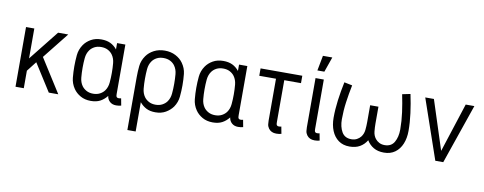

<svg xmlns="http://www.w3.org/2000/svg" viewBox="-73 -1100 4220 1673"><g transform="rotate(10 2037.0 -263.5)"><path d="M78.1 -528.3H151.4V-263.7L361.8 -528.3H451.7L268.1 -297.4L456.5 0H372.6L219.2 -241.7L151.4 -154.8V0H78.1Z M744.6 -536.1Q791 -536.1 824.7 -520Q858.4 -503.9 883.8 -472.2V-528.3H957V-93.3Q957 -85.4 957.8 -77.6Q958.5 -69.8 962.4 -64.5Q967.8 -57.6 979.5 -57.6Q990.2 -57.6 1002 -60.5L1013.7 2Q994.1 7.8 968.8 7.8Q935.1 7.8 913.3 -11.5Q891.6 -30.8 887.7 -61.5Q860.8 -27.8 827.1 -10Q793.5 7.8 744.6 7.8Q691.9 7.8 652.8 -14.4Q613.8 -36.6 590.8 -70.3Q561.5 -113.3 556.6 -164.3Q551.8 -215.3 551.8 -264.2Q551.8 -313 556.6 -364Q561.5 -415 590.8 -458Q613.8 -491.7 652.8 -513.9Q691.9 -536.1 744.6 -536.1ZM754.4 -470.7Q720.2 -470.7 694.8 -457.3Q669.4 -443.8 654.3 -422.4Q632.8 -392.1 628.9 -350.6Q625 -309.1 625 -264.2Q625 -219.2 628.9 -177.7Q632.8 -136.2 654.3 -106Q669.4 -85 694.8 -71.3Q720.2 -57.6 754.4 -57.6Q788.6 -57.6 814 -71.3Q839.4 -85 854.5 -106Q876 -136.2 879.9 -177.7Q883.8 -219.2 883.8 -264.2Q883.8 -309.1 879.9 -350.6Q876 -392.1 854.5 -422.4Q839.4 -443.8 814 -457.3Q788.6 -470.7 754.4 -470.7Z M1306.2 -536.1Q1359.9 -536.1 1401.9 -514.2Q1443.8 -492.2 1467.8 -458Q1498.5 -414.6 1503.7 -365.5Q1508.8 -316.4 1508.8 -264.2Q1508.8 -215.3 1503.9 -164.3Q1499 -113.3 1469.7 -70.3Q1445.8 -37.1 1407.2 -14.6Q1368.7 7.8 1315.9 7.8Q1269 7.8 1235.8 -9Q1202.6 -25.9 1176.8 -57.1V202.1H1103.5V-264.2Q1103.5 -316.4 1108.6 -365.5Q1113.8 -414.6 1144.5 -458Q1168.5 -492.2 1210.4 -514.2Q1252.4 -536.1 1306.2 -536.1ZM1306.2 -470.7Q1272 -470.7 1246.6 -457.5Q1221.2 -444.3 1206.1 -422.9Q1184.1 -392.1 1180.4 -350.3Q1176.8 -308.6 1176.8 -264.2Q1176.8 -219.2 1180.7 -177.7Q1184.6 -136.2 1206.1 -106Q1221.2 -85 1246.6 -71.3Q1272 -57.6 1306.2 -57.6Q1340.3 -57.6 1365.7 -71.3Q1391.1 -85 1406.2 -106Q1427.7 -136.2 1431.6 -177.7Q1435.5 -219.2 1435.5 -264.2Q1435.5 -308.6 1431.9 -350.3Q1428.2 -392.1 1406.2 -422.9Q1391.1 -444.3 1365.7 -457.5Q1340.3 -470.7 1306.2 -470.7Z M1823.7 -536.1Q1870.1 -536.1 1903.8 -520Q1937.5 -503.9 1962.9 -472.2V-528.3H2036.1V-93.3Q2036.1 -85.4 2036.9 -77.6Q2037.6 -69.8 2041.5 -64.5Q2046.9 -57.6 2058.6 -57.6Q2069.3 -57.6 2081.1 -60.5L2092.8 2Q2073.2 7.8 2047.9 7.8Q2014.2 7.8 1992.4 -11.5Q1970.7 -30.8 1966.8 -61.5Q1939.9 -27.8 1906.2 -10Q1872.6 7.8 1823.7 7.8Q1771 7.8 1731.9 -14.4Q1692.9 -36.6 1669.9 -70.3Q1640.6 -113.3 1635.7 -164.3Q1630.9 -215.3 1630.9 -264.2Q1630.9 -313 1635.7 -364Q1640.6 -415 1669.9 -458Q1692.9 -491.7 1731.9 -513.9Q1771 -536.1 1823.7 -536.1ZM1833.5 -470.7Q1799.3 -470.7 1773.9 -457.3Q1748.5 -443.8 1733.4 -422.4Q1711.9 -392.1 1708 -350.6Q1704.1 -309.1 1704.1 -264.2Q1704.1 -219.2 1708 -177.7Q1711.9 -136.2 1733.4 -106Q1748.5 -85 1773.9 -71.3Q1799.3 -57.6 1833.5 -57.6Q1867.7 -57.6 1893.1 -71.3Q1918.5 -85 1933.6 -106Q1955.1 -136.2 1959 -177.7Q1962.9 -219.2 1962.9 -264.2Q1962.9 -309.1 1959 -350.6Q1955.1 -392.1 1933.6 -422.4Q1918.5 -443.8 1893.1 -457.3Q1867.7 -470.7 1833.5 -470.7Z M2301.3 -93.3V-462.9H2153.3V-528.3H2522.5V-462.9H2374.5V-93.3Q2374.5 -85.4 2375.2 -77.6Q2376 -69.8 2379.9 -64.5Q2385.3 -57.6 2397 -57.6Q2407.7 -57.6 2419.4 -60.5L2431.2 2Q2411.6 7.8 2386.2 7.8Q2340.3 7.8 2317.4 -24.4Q2305.2 -41.5 2303.2 -61.3Q2301.3 -81.1 2301.3 -93.3Z M2639.6 -93.3V-528.3H2712.9V-93.3Q2712.9 -85.4 2713.6 -77.6Q2714.4 -69.8 2718.3 -64.5Q2723.6 -57.6 2735.4 -57.6Q2746.1 -57.6 2757.8 -60.5L2769.5 2Q2750 7.8 2724.6 7.8Q2678.7 7.8 2655.8 -24.4Q2643.6 -41.5 2641.6 -61.3Q2639.6 -81.1 2639.6 -93.3ZM2752.4 -730.5 2705.6 -596.7H2644L2669.4 -730.5Z M3149.4 -377.9H3222.7V-228.5Q3222.7 -194.8 3226.3 -158.9Q3230 -123 3251 -96.2Q3264.2 -79.6 3284.9 -68.6Q3305.7 -57.6 3333.5 -57.6Q3392.1 -57.6 3418.2 -103.3Q3444.3 -148.9 3444.3 -215.3Q3444.3 -290 3433.8 -366.5Q3423.3 -442.9 3407.2 -521L3478.5 -535.6Q3496.1 -453.1 3506.8 -371.3Q3517.6 -289.6 3517.6 -215.8Q3517.6 -151.4 3496.8 -100.8Q3476.1 -50.3 3436 -21.2Q3396 7.8 3338.4 7.8Q3284.2 7.8 3246.6 -14.2Q3209 -36.1 3186 -74.7Q3163.1 -36.1 3125.5 -14.2Q3087.9 7.8 3033.7 7.8Q2976.1 7.8 2936 -21.2Q2896 -50.3 2875.2 -100.8Q2854.5 -151.4 2854.5 -215.8Q2854.5 -289.6 2865.2 -371.3Q2876 -453.1 2893.6 -535.6L2964.8 -521Q2948.7 -442.9 2938.2 -366.5Q2927.7 -290 2927.7 -215.3Q2927.7 -148.9 2953.9 -103.3Q2980 -57.6 3038.6 -57.6Q3066.4 -57.6 3087.2 -68.6Q3107.9 -79.6 3121.1 -96.2Q3142.1 -123 3145.8 -158.9Q3149.4 -194.8 3149.4 -228.5Z M3792.5 0 3610.4 -528.3H3687L3827.6 -93.8L3968.3 -528.3H4044.9L3862.8 0Z"/></g></svg>

Font: Gidole
Style: Regular
Weight: 400
Version: Version 2.100; ttfautohint (v1.8.4.7-5d5b)